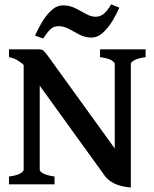

<svg xmlns="http://www.w3.org/2000/svg" viewBox="-20 -840 704 875"><path d="M643.6 -579.6Q608.4 -574.7 592.3 -565.4Q576.2 -556.2 576.2 -549.3V-15.6L502.9 -34.7V-549.3Q502.9 -555.2 489 -564.7Q475.1 -574.2 436 -579.6V-615.2H643.6ZM576.2 14.6Q529.8 10.7 501.2 -3.7Q472.7 -18.1 459.5 -36.1L116.2 -511.7Q96.2 -539.6 71.3 -557.6Q46.4 -575.7 21 -579.6V-615.2H157.2Q171.4 -615.2 178.7 -608.9Q186 -602.5 204.1 -577.1L511.2 -151.9Q516.6 -144.5 527.1 -131.1Q537.6 -117.7 548.8 -103.5Q560.1 -89.4 568.1 -79.6Q576.2 -69.8 576.2 -69.8ZM21 0V-35.6Q56.6 -40 72.3 -49.6Q87.9 -59.1 87.9 -65.4V-569.3L161.1 -596.2V-65.4Q161.1 -59.6 175.8 -50.3Q190.4 -41 228.5 -35.6V0ZM523.9 -805.2Q512.7 -778.8 493.9 -747.1Q475.1 -715.3 450.4 -692.1Q425.8 -668.9 396 -668.9Q367.7 -668.9 343 -681.9Q318.4 -694.8 294.7 -707.8Q271 -720.7 246.6 -720.7Q224.1 -720.7 209.2 -706.1Q194.3 -691.4 176.8 -664.6L139.6 -677.7Q151.4 -704.6 169.9 -736.6Q188.5 -768.6 213.1 -792Q237.8 -815.4 267.6 -815.4Q297.4 -815.4 323.2 -802.5Q349.1 -789.6 371.8 -776.6Q394.5 -763.7 416 -763.7Q437 -763.7 453.6 -777.6Q470.2 -791.5 486.8 -820.3Z"/></svg>

Font: Gentium Plus
Style: Bold
Weight: 700
Designer: Victor Gaultney, Annie Olsen, Iska Routamaa, Becca Hirsbrunner
Foundry: SIL International
Version: Version 6.101